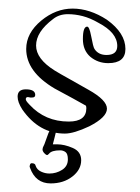

<svg xmlns="http://www.w3.org/2000/svg" viewBox="-20 -284 326 447"><path d="M131 27Q71 27 32 -29Q21 -46 21 -59Q21 -76 40 -76Q62 -76 62 -63Q62 -57 55 -57H50Q49 -57 48 -57.5Q47 -58 45 -58Q40 -58 40 -53Q40 -49 49 -40Q85 -1 140 -1Q181 -1 181 -32Q181 -36 180 -38Q168 -45 149.5 -55Q131 -65 107 -78Q41 -117 41 -170Q41 -207 76 -236Q110 -264 149 -264Q189 -264 229 -238Q272 -207 272 -170Q272 -137 232 -137Q208 -137 190 -152Q173 -167 173 -193Q173 -222 183 -222Q188 -222 192 -201Q197 -174 200 -170Q209 -156 228 -156Q253 -156 253 -177Q253 -208 209 -231Q190 -242 172.5 -246.5Q155 -251 138 -251Q118 -251 104 -240Q64 -210 64 -178Q64 -147 107 -120Q120 -112 140 -101Q160 -90 186 -75Q229 -51 229 -31Q229 -11 188 10Q152 27 131 27ZM98 143Q63 143 50 107L49 104Q49 102 50 99Q51 96 54 96Q62 96 63 102Q66 111 75.5 115.5Q85 120 95 120Q111 120 124.5 111.5Q138 103 138 87Q138 74 132.5 70Q127 66 120 66Q100 66 94 74Q91 77 90 77Q87 77 83 72.5Q79 68 79 64Q79 62 79.5 61Q80 60 80 59Q83 54 88 39Q93 24 97 17Q99 13 106 13Q113 13 111 20Q110 24 107 36.5Q104 49 103 52H113Q130 52 149.5 60.5Q169 69 169 89Q169 111 148.5 127Q128 143 98 143Z"/></svg>

Font: Ole
Style: Regular
Weight: 400
Designer: Robert E. Leuschke
Foundry: Robert E. Leuschke
Version: Version 1.010; ttfautohint (v1.8.3)